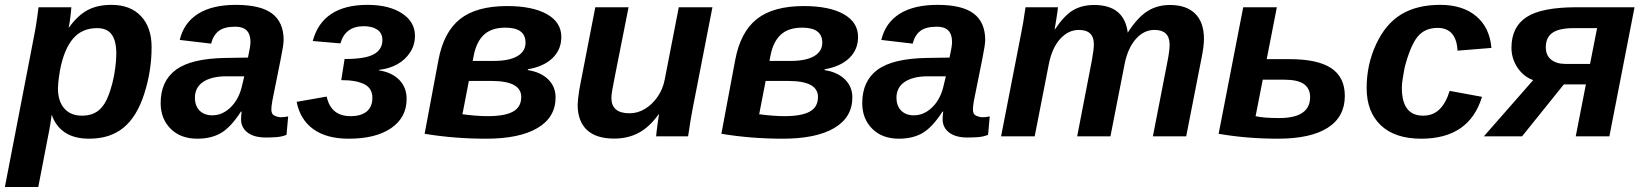

<svg xmlns="http://www.w3.org/2000/svg" viewBox="-42 -558 6729 786"><path d="M323.2 9.8Q262.2 9.8 224.1 -15.6Q186 -41 170.4 -86.9H169.4Q167.5 -71.8 163.8 -48.8Q160.2 -25.9 153.8 4.9Q144 55.2 134.3 106Q124.5 156.7 114.7 207.5H-22L96.7 -406.7Q99.1 -420.4 101.8 -433.6Q104.5 -446.8 106.4 -460.4Q108.9 -477.5 111.3 -494.6Q113.8 -511.7 115.7 -528.3H250Q250 -523.9 248.3 -507.3Q246.6 -490.7 244.1 -472.9Q241.7 -455.1 238.8 -445.8H240.7Q275.9 -494.6 316.2 -516.4Q356.4 -538.1 414.1 -538.1Q491.7 -538.1 535.2 -491.9Q578.6 -445.8 578.6 -365.2Q578.6 -267.1 548.3 -173.3Q518.1 -79.6 463.1 -34.9Q408.2 9.8 323.2 9.8ZM355.5 -442.9Q293.9 -442.9 257.1 -399.9Q220.2 -356.9 203.6 -270.5Q201.2 -255.4 199.2 -241.9Q197.3 -228.5 196.3 -217Q195.3 -205.6 195.3 -195.8Q195.3 -143.6 221.2 -114Q247.1 -84.5 293.5 -84.5Q343.8 -84.5 372.1 -115.7Q386.7 -131.3 398.2 -158Q409.7 -184.6 417.7 -216.3Q425.8 -248 429.9 -280.3Q434.1 -312.5 434.1 -338.9Q434.1 -390.6 415.3 -416.7Q396.5 -442.9 355.5 -442.9Z M1046.4 4.9Q997.6 4.9 971.2 -15.6Q944.8 -36.1 944.8 -69.8Q944.8 -79.1 945.6 -86.9Q946.3 -94.7 947.3 -101.1H944.3Q903.3 -37.6 863.3 -13.9Q823.2 9.8 765.6 9.8Q697.3 9.8 656.5 -31Q615.7 -71.8 615.7 -135.7Q615.7 -226.1 678 -272.2Q740.2 -318.4 879.9 -320.8L973.1 -322.3Q983.4 -368.7 983.4 -386.2Q983.4 -417.5 968 -433.1Q952.6 -448.7 921.4 -448.7Q875.5 -448.7 853 -430.9Q830.6 -413.1 822.3 -379.4L693.8 -394.5Q710.4 -464.8 768.8 -501.5Q827.1 -538.1 923.8 -538.1Q1024.9 -538.1 1072 -502.4Q1119.1 -466.8 1119.1 -394Q1119.1 -376 1107.4 -317.4L1072.8 -145Q1068.8 -121.6 1068.8 -109.9Q1068.8 -89.8 1082.5 -84Q1096.2 -78.1 1107.4 -78.1Q1123.5 -78.1 1137.7 -81.5L1130.9 -5.9Q1110.4 2 1089.4 3.4Q1068.4 4.9 1046.4 4.9ZM755.9 -158.7Q755.9 -124.5 775.1 -105.2Q794.4 -85.9 827.1 -85.9Q866.2 -85.9 898.4 -115.2Q915.5 -130.4 928 -152.1Q940.4 -173.8 947.3 -200.7L958 -245.6H878.9Q850.1 -245.1 827.1 -239Q804.2 -232.9 788.1 -221.7Q772.5 -210.9 764.2 -194.8Q755.9 -178.7 755.9 -158.7Z M1385.7 9.8Q1294.9 9.8 1240.7 -29.3Q1186.5 -68.4 1172.4 -141.1L1295.4 -162.6Q1312.5 -82.5 1393.1 -82.5Q1436.5 -82.5 1459.5 -101.8Q1482.4 -121.1 1482.4 -157.2Q1482.4 -196.8 1449.2 -213.4Q1416 -230 1355 -230L1368.7 -316.4Q1453.6 -316.4 1488.3 -335.9Q1523.4 -355 1523.4 -394.5Q1523.4 -422.4 1502.7 -436.5Q1481.9 -450.7 1447.3 -450.7Q1371.6 -450.7 1351.6 -380.4L1238.3 -390.1Q1258.3 -464.4 1314.5 -501.2Q1370.6 -538.1 1462.4 -538.1Q1550.3 -538.1 1603.5 -503.4Q1656.7 -468.8 1656.7 -411.6Q1656.7 -373.5 1636.7 -343.3Q1616.7 -312.5 1583.5 -294.4Q1550.3 -276.4 1509.3 -272V-270Q1562.5 -261.7 1592.5 -231Q1622.6 -200.2 1622.6 -152.8Q1622.6 -77.1 1559.6 -33.7Q1496.6 9.8 1385.7 9.8Z M2255.9 -406.7Q2255.9 -355 2220 -320.3Q2184.1 -285.6 2119.1 -274.4L2118.7 -271Q2170.9 -263.2 2201.7 -233.4Q2232.4 -203.6 2232.4 -159.2Q2232.4 -77.6 2158.4 -33.9Q2084.5 9.8 1947.3 9.8Q1817.9 9.8 1696.3 -10.3L1752.9 -312.5Q1774.4 -427.2 1841.6 -480.2Q1908.7 -533.2 2033.7 -533.2Q2138.2 -533.2 2197 -500Q2255.9 -466.8 2255.9 -406.7ZM1979.5 -308.6Q2042.5 -308.6 2075.9 -328.1Q2109.4 -347.7 2109.4 -383.3Q2109.4 -414.1 2088.9 -429.4Q2068.4 -444.8 2027.3 -444.8Q1970.2 -444.8 1939.2 -415.8Q1908.2 -386.7 1897.5 -331.1L1893.1 -308.6ZM1851.1 -90.3Q1910.2 -82.5 1954.6 -82.5Q2024.4 -82.5 2058.1 -101.1Q2091.8 -119.6 2091.8 -161.1Q2091.8 -193.8 2061.5 -210.2Q2031.2 -226.6 1970.2 -226.6H1877.4Z M2654.3 -90.3Q2617.2 -38.1 2573 -14.4Q2528.8 9.3 2472.2 9.3Q2397.9 9.3 2360.4 -26.4Q2322.8 -62 2322.8 -129.4Q2322.8 -137.7 2324.5 -153.1Q2326.2 -168.5 2328.6 -184.6Q2331.1 -200.7 2333 -209.5L2395 -528.3H2531.2L2473.6 -237.8Q2460.9 -176.8 2460.9 -157.2Q2460.9 -94.2 2535.2 -94.2Q2568.4 -94.2 2598.4 -112.3Q2628.4 -130.4 2650.1 -161.9Q2671.9 -193.4 2679.2 -232.4L2736.8 -528.3H2874.5L2793.5 -112.8Q2789.6 -93.3 2784.9 -65.2Q2780.3 -37.1 2774.9 0H2644Q2644 -2.9 2646.2 -21.7Q2648.4 -40.5 2651.4 -61.3Q2654.3 -82 2655.8 -90.3Z M3470.7 -406.7Q3470.7 -355 3434.8 -320.3Q3398.9 -285.6 3334 -274.4L3333.5 -271Q3385.7 -263.2 3416.5 -233.4Q3447.3 -203.6 3447.3 -159.2Q3447.3 -77.6 3373.3 -33.9Q3299.3 9.8 3162.1 9.8Q3032.7 9.8 2911.1 -10.3L2967.8 -312.5Q2989.3 -427.2 3056.4 -480.2Q3123.5 -533.2 3248.5 -533.2Q3353 -533.2 3411.9 -500Q3470.7 -466.8 3470.7 -406.7ZM3194.3 -308.6Q3257.3 -308.6 3290.8 -328.1Q3324.2 -347.7 3324.2 -383.3Q3324.2 -414.1 3303.7 -429.4Q3283.2 -444.8 3242.2 -444.8Q3185.1 -444.8 3154.1 -415.8Q3123 -386.7 3112.3 -331.1L3107.9 -308.6ZM3065.9 -90.3Q3125 -82.5 3169.4 -82.5Q3239.3 -82.5 3272.9 -101.1Q3306.6 -119.6 3306.6 -161.1Q3306.6 -193.8 3276.4 -210.2Q3246.1 -226.6 3185.1 -226.6H3092.3Z M3918.5 4.9Q3869.6 4.9 3843.3 -15.6Q3816.9 -36.1 3816.9 -69.8Q3816.9 -79.1 3817.6 -86.9Q3818.4 -94.7 3819.3 -101.1H3816.4Q3775.4 -37.6 3735.4 -13.9Q3695.3 9.8 3637.7 9.8Q3569.3 9.8 3528.6 -31Q3487.8 -71.8 3487.8 -135.7Q3487.8 -226.1 3550 -272.2Q3612.3 -318.4 3752 -320.8L3845.2 -322.3Q3855.5 -368.7 3855.5 -386.2Q3855.5 -417.5 3840.1 -433.1Q3824.7 -448.7 3793.5 -448.7Q3747.6 -448.7 3725.1 -430.9Q3702.6 -413.1 3694.3 -379.4L3565.9 -394.5Q3582.5 -464.8 3640.9 -501.5Q3699.2 -538.1 3795.9 -538.1Q3897 -538.1 3944.1 -502.4Q3991.2 -466.8 3991.2 -394Q3991.2 -376 3979.5 -317.4L3944.8 -145Q3940.9 -121.6 3940.9 -109.9Q3940.9 -89.8 3954.6 -84Q3968.3 -78.1 3979.5 -78.1Q3995.6 -78.1 4009.8 -81.5L4002.9 -5.9Q3982.4 2 3961.4 3.4Q3940.4 4.9 3918.5 4.9ZM3627.9 -158.7Q3627.9 -124.5 3647.2 -105.2Q3666.5 -85.9 3699.2 -85.9Q3738.3 -85.9 3770.5 -115.2Q3787.6 -130.4 3800 -152.1Q3812.5 -173.8 3819.3 -200.7L3830.1 -245.6H3751Q3722.2 -245.1 3699.2 -239Q3676.3 -232.9 3660.2 -221.7Q3644.5 -210.9 3636.2 -194.8Q3627.9 -178.7 3627.9 -158.7Z M4367.7 0 4427.7 -310.1Q4436 -356 4436 -376.5Q4436 -406.2 4420.7 -420.9Q4405.3 -435.5 4374.5 -435.5Q4331.5 -435.5 4298.1 -398.7Q4264.6 -361.8 4251.5 -294.9L4193.8 0H4056.2L4137.2 -415.5Q4147 -461.9 4156.2 -528.3H4289.1Q4289.1 -524.9 4286.6 -508.1Q4284.2 -491.2 4281 -471.4Q4277.8 -451.7 4275.4 -438H4276.9Q4314.5 -494.6 4350.8 -516.1Q4387.2 -537.6 4437 -537.6Q4560.5 -537.6 4574.7 -424.3Q4613.8 -485.4 4654.1 -511.5Q4694.3 -537.6 4747.6 -537.6Q4814.9 -537.6 4850.8 -502Q4886.7 -466.3 4886.7 -398.9Q4886.7 -368.2 4876.5 -318.8L4814 0H4677.7L4737.3 -306.2Q4746.1 -350.1 4746.1 -376.5Q4745.6 -406.2 4730.2 -420.9Q4714.8 -435.5 4684.6 -435.5Q4640.1 -435.5 4607.4 -397.9Q4574.7 -360.4 4562 -296.4L4503.9 0Z M5463.4 -165.5Q5463.4 -79.6 5393.3 -34.9Q5323.2 9.8 5189 9.8Q5063 9.8 4946.8 -10.3L5047.4 -528.3H5185.1L5143.6 -315.9H5236.8Q5352.5 -315.9 5408 -278.8Q5463.4 -241.7 5463.4 -165.5ZM5098.1 -82.5Q5128.9 -74.7 5194.3 -74.7Q5257.8 -74.7 5289.6 -96.2Q5321.3 -117.7 5321.3 -160.6Q5321.3 -195.8 5295.9 -213.9Q5270.5 -231.9 5213.4 -231.9H5127.4Z M5783.7 -84.5Q5824.2 -84.5 5850.6 -110.1Q5877 -135.7 5892.6 -186L6024.9 -161.6Q5973.1 9.8 5775.9 9.8Q5668.5 9.8 5610.6 -45.2Q5552.7 -100.1 5552.7 -197.8Q5552.7 -293.5 5591.3 -376.5Q5629.9 -460 5694.1 -499Q5758.3 -538.1 5854 -538.1Q5946.3 -538.1 6001.5 -491.5Q6056.6 -444.8 6063.5 -361.8L5924.8 -350.6Q5922.4 -397 5901.9 -420.4Q5881.3 -443.8 5843.3 -443.8Q5791 -443.8 5761.5 -408Q5731.9 -372.1 5708 -280.8Q5702.6 -252.4 5699.7 -231.9Q5696.8 -211.4 5696.8 -198.7Q5696.8 -84.5 5783.7 -84.5Z M6359.9 -212.4 6189 0H6032.7L6234.4 -230Q6203.6 -240.7 6181.2 -266.6Q6164.6 -285.6 6155 -310.5Q6145.5 -335.4 6145.5 -362.3Q6145.5 -447.8 6207.3 -488Q6269 -528.3 6411.6 -528.3H6649.4L6546.4 0H6408.7L6450.2 -212.4ZM6365.7 -296.4H6467.3L6496.1 -442.9H6402.3Q6340.8 -442.9 6313.5 -423.8Q6286.1 -404.8 6286.1 -364.7Q6286.1 -331.5 6307.9 -314Q6329.6 -296.4 6365.7 -296.4Z"/></svg>

Font: Arimo
Style: Italic
Weight: 400
Italic angle: -12°
Designer: Steve Matteson
Foundry: Monotype Imaging Inc.
Version: Version 1.33